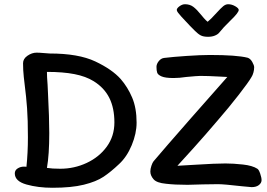

<svg xmlns="http://www.w3.org/2000/svg" viewBox="-20 -887 1261 908"><path d="M902 -741Q885 -757 838 -808Q828 -819 822 -827Q816 -835 816 -840Q816 -848 829 -857.5Q842 -867 855 -867Q878 -867 894.5 -854.5Q911 -842 931 -817Q935 -812 944 -801.5Q953 -791 962 -784Q976 -795 1005 -827Q1024 -848 1035.5 -857.5Q1047 -867 1059 -867Q1076 -867 1092.5 -857.5Q1109 -848 1109 -840Q1109 -827 1069 -789Q1035 -756 1017 -733Q1011 -725 997 -719Q983 -713 964 -713Q942 -713 929.5 -719.5Q917 -726 902 -741ZM551 -513Q584 -475 605 -425.5Q626 -376 626 -307Q626 -256 603 -200.5Q580 -145 543 -111Q504 -74 469.5 -51Q435 -28 376.5 -13.5Q318 1 228 1Q160 1 105 -14.5Q50 -30 50 -67Q50 -82 63.5 -90.5Q77 -99 93 -99Q102 -99 105 -98Q112 -164 112 -238Q112 -321 108 -375.5Q104 -430 97 -484Q96 -491 92.5 -523Q89 -555 89 -588Q89 -609 110 -623.5Q131 -638 153 -638Q166 -638 188 -636Q206 -634 215 -634Q351 -634 430.5 -596.5Q510 -559 551 -513ZM691 -76Q691 -88 696 -103Q701 -118 706 -124Q754 -181 882.5 -327.5Q1011 -474 1055 -523L1016 -525Q963 -528 927 -528Q914 -528 861 -523Q828 -518 801 -518Q762 -518 744.5 -525.5Q727 -533 723.5 -543Q720 -553 720 -571Q720 -584 730.5 -597.5Q741 -611 756 -613Q796 -618 863 -622.5Q930 -627 972 -627Q1099 -627 1151 -614Q1164 -610 1173 -594Q1182 -578 1182 -569Q1182 -557 1178.5 -544Q1175 -531 1169 -522Q1156 -499 1109 -438.5Q1062 -378 1009 -317Q953 -251 894.5 -186Q836 -121 819 -103Q847 -104 905 -108Q999 -114 1046 -114Q1083 -114 1128.5 -109Q1174 -104 1197 -89Q1204 -85 1210.5 -66Q1217 -47 1217 -35Q1217 -22 1204.5 -12Q1192 -2 1170 -2Q1168 -2 1126 -6Q1039 -16 1011 -16L940 -15Q892 -13 867 -13Q806 -13 765 -18Q721 -22 706 -39.5Q691 -57 691 -76ZM265 -89Q331 -89 390 -116.5Q449 -144 485 -193.5Q521 -243 521 -308Q521 -376 497 -424Q473 -472 423 -503Q386 -526 332 -536.5Q278 -547 202 -547Q202 -523 205 -487Q205 -475 207 -445Q213 -329 213 -258Q213 -155 202 -93Q226 -89 265 -89Z"/></svg>

Font: Itim
Style: Regular
Weight: 400
Designer: Suppakit Chalermlarp
Version: Version 1.002g